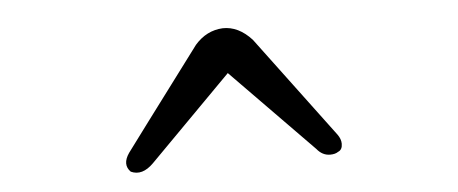

<svg xmlns="http://www.w3.org/2000/svg" viewBox="-34 -891 1067 447"><g transform="rotate(-5 500.0 -667.0)"><path d="M256 -556Q269 -574 433 -793Q460 -824 498 -826Q535 -827 566 -793L743 -556Q751 -545 751 -534Q751 -520 741 -516Q734 -511 722 -511Q704 -511 691 -527L501 -721L309 -527Q282 -500 256 -512Q247 -521 247 -532Q247 -543 256 -556Z"/></g></svg>

Font: Gugi Cyrillic
Style: Regular
Weight: 400
Foundry: TAE System & Typefaces Co.
Version: Version 3.10 September 15, 2020